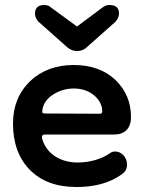

<svg xmlns="http://www.w3.org/2000/svg" viewBox="-20 -732 576 768"><path d="M157 -712C132 -712 120 -700 120 -677C120 -667 124 -657 133 -646L250 -542C273 -523 305 -523 326 -542L443 -646C452 -657 456 -667 456 -678C456 -701 443 -712 418 -712C408 -712 399 -709 390 -702L288 -626L184 -702C177 -709 168 -712 157 -712ZM286 16C350 16 415 4 470 -37C486 -49 488 -63 488 -75C488 -103 465 -126 442 -126C433 -126 426 -124 421 -120C386 -95 338 -82 290 -82C223 -82 166 -116 149 -176C148 -179 148 -181 148 -184C148 -191 152 -194 160 -194H438C477 -194 504 -217 504 -264C504 -323 483 -372 442 -412C400 -452 344 -472 275 -472C204 -472 145 -450 100 -407C55 -363 32 -307 32 -238C32 -161 54 -99 99 -53C144 -7 206 16 286 16ZM163 -278C146 -278 149 -284 149 -286C149 -289 150 -291 150 -294C150 -295 150 -296 150 -296C155 -321 171 -341 196 -356C221 -371 248 -378 275 -378C307 -378 334 -369 356 -351C378 -332 389 -311 389 -286C389 -280 386 -277 379 -277Z"/></svg>

Font: Dongle
Style: Regular
Weight: 400
Designer: Yanghee Ryu
Foundry: Yanghee Ryu
Version: Version 2.000